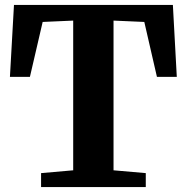

<svg xmlns="http://www.w3.org/2000/svg" viewBox="-20 -763 762 783"><path d="M278.5 -68.5V-679L154 -673.5L102 -449.5H20.5L37 -743H685L701 -449.5H620L568.5 -673.5L443 -679V-68.5L574.5 -57V0H147.5V-57Z"/></svg>

Font: Merriweather 36pt ExtraBold
Style: Regular
Weight: 800
Designer: Eben Sorkin
Foundry: Eben Sorkin
Version: Version 2.100